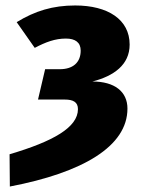

<svg xmlns="http://www.w3.org/2000/svg" viewBox="-20 -571 522 702"><path d="M255 -551C173 -551 108 -531 41 -490L107 -396C147 -417 181 -430 221 -430C255 -430 275 -416 275 -386C275 -341 245 -318 199 -318H145L119 -207H217C247 -207 265 -198 265 -172C265 -105 174 -54 15 -7L16 111C283 60 446 -36 446 -174C446 -236 399 -273 318 -273C396 -293 454 -334 454 -408C454 -500 374 -551 255 -551Z"/></svg>

Font: Fira Sans ExtraBold
Style: Italic
Weight: 800
Italic angle: -8°
Designer: bBox Type GmbH & Carrois Corporate GbR & Edenspiekermann AG
Foundry: bBox Type GmbH & Carrois Corporate GbR & Edenspiekermann AG
Version: Version 4.301;PS 004.301;hotconv 1.0.88;makeotf.lib2.5.64775